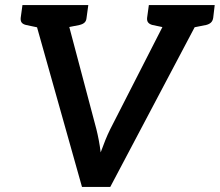

<svg xmlns="http://www.w3.org/2000/svg" viewBox="-20 -741 871 761"><path d="M305 0 102 -721H201Q217 -721 226.5 -713.5Q236 -706 239 -693L362 -229Q367 -209 371.5 -185.5Q376 -162 379 -137Q388 -162 397.5 -185.5Q407 -209 417 -229L654 -693Q659 -703 670.5 -712Q682 -721 698 -721H798L417 0ZM184 -692 188 -721H262L259 -692ZM644 -692 648 -721H722L719 -692ZM169 -721 145 -629 83 -642Q71 -645 66 -651.5Q61 -658 62 -670L69 -721ZM330 -721 323 -670Q322 -658 315 -651.5Q308 -645 295 -642L230 -629V-721ZM670 -721 646 -629 584 -642Q573 -645 567.5 -651.5Q562 -658 563 -670L570 -721ZM831 -721 825 -670Q823 -658 816 -651.5Q809 -645 797 -642L731 -629V-721Z"/></svg>

Font: Aleo SemiBold
Style: Italic
Weight: 600
Italic angle: -7°
Designer: Alessio Laiso
Foundry: Alessio Laiso
Version: Version 2.001;gftools[0.9.29]